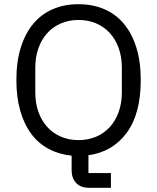

<svg xmlns="http://www.w3.org/2000/svg" viewBox="-20 -730 748 914"><path d="M508 164H405Q363 164 342 140.5Q321 117 321 82V11Q261 5 212 -21Q163 -47 129 -92.5Q95 -138 76.5 -202.5Q58 -267 58 -349Q58 -437 79 -504Q100 -571 138.5 -617Q177 -663 231.5 -686.5Q286 -710 354 -710Q421 -710 476 -686.5Q531 -663 569.5 -617Q608 -571 629 -504Q650 -437 650 -349Q650 -188 583 -97.5Q516 -7 401 9V94H508ZM354 -63Q399 -63 437 -79Q475 -95 502.5 -125Q530 -155 545 -197Q560 -239 560 -291V-407Q560 -459 545 -501Q530 -543 502.5 -573Q475 -603 437 -619Q399 -635 354 -635Q309 -635 271 -619Q233 -603 205.5 -573Q178 -543 163 -501Q148 -459 148 -407V-291Q148 -239 163 -197Q178 -155 205.5 -125Q233 -95 271 -79Q309 -63 354 -63Z"/></svg>

Font: IBM Plex Sans KR
Style: Regular
Weight: 400
Designer: Mike Abbink; Paul van der Laan; Pieter van Rosmalen; Wujin Sim; Chorong Kim; Dohee Lee;
Foundry: Sandoll Inc.
Version: Version 1.001